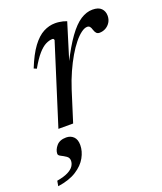

<svg xmlns="http://www.w3.org/2000/svg" viewBox="-183 -551 750 888"><g transform="rotate(-20 192.0 -107.0)"><path d="M165.5 -392.5Q165 -395 163.2 -397.5Q161.5 -400 157.5 -400Q142 -400 124.2 -391.2Q106.5 -382.5 86.5 -359.8Q66.5 -337 43 -295.5L29.5 -301.5Q54.5 -364 81 -399.5Q107.5 -435 135.8 -449.8Q164 -464.5 193.5 -464.5Q204 -464.5 213.2 -463.2Q222.5 -462 231.8 -459.8Q241 -457.5 250 -454L192 -266H189.5Q226.5 -340 258 -383.5Q289.5 -427 318.8 -445.8Q348 -464.5 377.5 -464.5Q407 -464.5 420.8 -450.2Q434.5 -436 434.5 -414Q434.5 -396 425.8 -382Q417 -368 403 -360.2Q389 -352.5 372.5 -352.5Q363.5 -352.5 358 -357.8Q352.5 -363 348.5 -375Q345 -387.5 340.2 -392.8Q335.5 -398 327.5 -398Q314.5 -398 297.8 -385.8Q281 -373.5 262.8 -351Q244.5 -328.5 226.5 -297.8Q208.5 -267 191.8 -229.8Q175 -192.5 161.5 -150.5L114 0H41.5ZM-3 107Q-3 87.5 13 68.5Q29 49.5 61 49.5Q82.5 49.5 96.8 63.2Q111 77 111 104.5Q111 135 94.2 165.2Q77.5 195.5 42 218.2Q6.5 241 -50 249L-45.5 223.5Q-10.5 217.5 9.5 207.2Q29.5 197 37.8 184.2Q46 171.5 46 158Q46 143 33.8 134.8Q21.5 126.5 9.2 120.5Q-3 114.5 -3 107Z"/></g></svg>

Font: Newsreader 36pt
Style: Italic
Weight: 400
Italic angle: -17°
Designer: Hugues Gentile
Foundry: Production Type
Version: Version 1.003